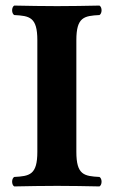

<svg xmlns="http://www.w3.org/2000/svg" viewBox="-20 -667 407 689"><path d="M114 -523V-122C114 -39 86 -35 31 -32C21 -26 21 -4 31 2C71 1 145 0 185 0C225 0 297 1 337 2C347 -4 347 -26 337 -32C282 -35 254 -39 254 -122V-523C254 -606 282 -610 337 -613C347 -619 347 -641 337 -647C297 -646 225 -645 185 -645C145 -645 71 -646 31 -647C21 -641 21 -619 31 -613C86 -610 114 -606 114 -523Z"/></svg>

Font: Libertinus Serif
Style: Bold
Weight: 700
Designer: Philipp H. Poll, Khaled Hosny
Foundry: Caleb Maclennan
Version: Version 7.050;RELEASE